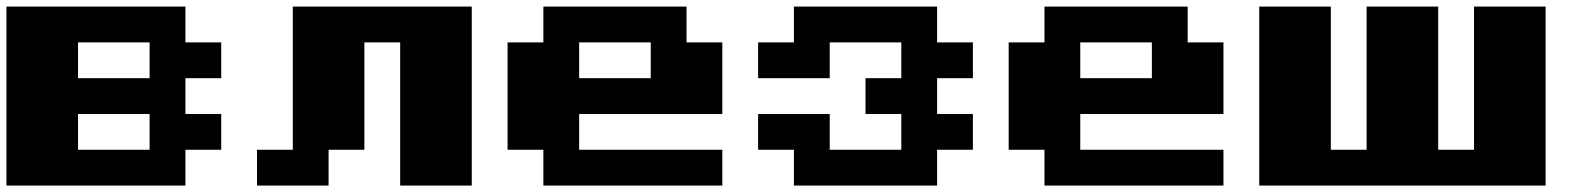

<svg xmlns="http://www.w3.org/2000/svg" viewBox="-20 -576 4929 596"><path d="M555.6 -222.2H666.7V-111.1H555.6V0H0V-555.6H555.6V-444.4H666.7V-333.3H555.6ZM444.4 -444.4H222.2V-333.3H444.4ZM444.4 -111.1V-222.2H222.2V-111.1Z M777.8 0V-111.1H888.9V-555.6H1444.4V0H1222.2V-444.4H1111.1V-111.1H1000V0Z M2111.1 -555.6V-444.4H2222.2V-222.2H1777.8V-111.1H2222.2V0H1666.7V-111.1H1555.6V-444.4H1666.7V-555.6ZM2000 -444.4H1777.8V-333.3H2000Z M2333.3 -333.3V-444.4H2444.4V-555.6H2888.9V-444.4H3000V-333.3H2888.9V-222.2H3000V-111.1H2888.9V0H2444.4V-111.1H2333.3V-222.2H2555.6V-111.1H2777.8V-222.2H2666.7V-333.3H2777.8V-444.4H2555.6V-333.3Z M3666.7 -555.6V-444.4H3777.8V-222.2H3333.3V-111.1H3777.8V0H3222.2V-111.1H3111.1V-444.4H3222.2V-555.6ZM3555.6 -444.4H3333.3V-333.3H3555.6Z M3888.9 -555.6H4111.1V-111.1H4222.2V-555.6H4444.4V-111.1H4555.6V-555.6H4777.8V0H3888.9Z"/></svg>

Font: Pixeloid Sans
Style: Bold
Weight: 700
Monospace: yes
Designer: GGBot
Version: 0.3